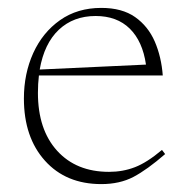

<svg xmlns="http://www.w3.org/2000/svg" viewBox="-20 -456 472 486"><path d="M236.5 -436Q289 -436 322 -412.8Q355 -389.5 371.8 -350.8Q388.5 -312 392 -265H78.5Q76 -244 76 -221Q76 -128 124.5 -74.5Q173 -21 256 -21Q291 -21 321.5 -32.8Q352 -44.5 390 -76.5L398 -66Q352.5 -26.5 317.8 -8.2Q283 10 236.5 10Q147 10 93.8 -49.2Q40.5 -108.5 40.5 -206.5Q40.5 -269.5 64.2 -321.8Q88 -374 132 -405Q176 -436 236.5 -436ZM222 -415.5Q166 -415.5 129 -380.8Q92 -346 80.5 -280L349.5 -292.5Q341 -351.5 308.5 -383.5Q276 -415.5 222 -415.5Z"/></svg>

Font: Newsreader Text ExtraLight
Style: Regular
Weight: 275
Designer: Hugues Gentile
Foundry: Production Type
Version: Version 1.001